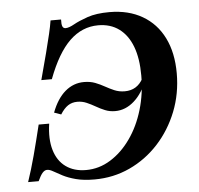

<svg xmlns="http://www.w3.org/2000/svg" viewBox="-46 -630 715 689"><g transform="rotate(-5 311.0 -285.0)"><path d="M259.7 -340.3Q282.3 -340.3 300 -333.5Q317.7 -326.6 333.5 -317.7Q349.2 -308.9 366.1 -301.6Q383.1 -294.4 403.2 -294.4Q447.6 -294.4 469.4 -334.7L479.8 -329.8Q462.1 -281.5 431 -254Q400 -226.6 362.9 -226.6Q342.7 -226.6 326.2 -233.5Q309.7 -240.3 294.4 -249.2Q279 -258.1 263.3 -264.9Q247.6 -271.8 229.8 -271.8Q210.5 -271.8 196 -262.1Q181.5 -252.4 168.5 -231.5L143.5 -240.3Q162.1 -289.5 191.9 -314.9Q221.8 -340.3 259.7 -340.3ZM372.6 -582.3Q441.1 -582.3 491.1 -553.2Q541.1 -524.2 567.7 -470.6Q594.4 -416.9 594.4 -342.7Q594.4 -269.4 569 -205.2Q543.5 -141.1 498.8 -92.3Q454 -43.5 394.8 -16.1Q335.5 11.3 267.7 11.3Q228.2 11.3 200.8 4Q173.4 -3.2 154 -13.3Q134.7 -23.4 122.2 -30.6Q109.7 -37.9 100.8 -37.9Q91.9 -37.9 84.3 -29.4Q76.6 -21 66.9 0H29Q43.5 -42.7 56.9 -92.7Q70.2 -142.7 84.7 -202.4H122.6Q114.5 -147.6 126.2 -107.7Q137.9 -67.7 167.3 -46.4Q196.8 -25 240.3 -25Q287.1 -25 328.2 -50.4Q369.4 -75.8 400.8 -120.2Q432.3 -164.5 449.6 -222.6Q466.9 -280.6 466.9 -346Q466.9 -407.3 450.8 -450Q434.7 -492.7 403.6 -515.7Q372.6 -538.7 328.2 -538.7Q270.2 -538.7 225.4 -495.6Q180.6 -452.4 146 -360.5H108.1Q123.4 -416.9 133.5 -456Q143.5 -495.2 150 -522.6Q156.5 -550 159.7 -571H197.6Q196.8 -553.2 200 -546Q203.2 -538.7 211.3 -538.7Q223.4 -538.7 242.7 -549.6Q262.1 -560.5 293.5 -571.4Q325 -582.3 372.6 -582.3Z"/></g></svg>

Font: Playfair 9pt
Style: Bold Italic
Weight: 700
Italic angle: -15.6°
Designer: Claus Eggers Sørensen
Foundry: Claus Eggers Sørensen
Version: Version 2.203